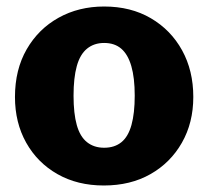

<svg xmlns="http://www.w3.org/2000/svg" viewBox="-20 -560 640 590"><path d="M299 10Q218 10 156.5 -25Q95 -60 60.5 -121.5Q26 -183 26 -262Q26 -346 62 -408.5Q98 -471 160 -505.5Q222 -540 300 -540Q382 -540 443.5 -504Q505 -468 539.5 -405.5Q574 -343 574 -262Q574 -183 539 -121.5Q504 -60 442.5 -25Q381 10 299 10ZM300 -106Q332 -106 353 -123Q374 -140 384 -176Q394 -212 394 -266Q394 -321 383.5 -357Q373 -393 352.5 -410.5Q332 -428 300 -428Q269 -428 247.5 -410.5Q226 -393 216 -357Q206 -321 206 -266Q206 -211 216 -175.5Q226 -140 247.5 -123Q269 -106 300 -106Z"/></svg>

Font: Libre Franklin Thin ExtraBold
Style: Regular
Weight: 800
Version: Version 3.000